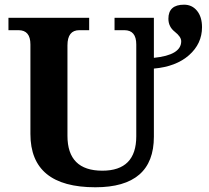

<svg xmlns="http://www.w3.org/2000/svg" viewBox="-20 -790 893 820"><path d="M637.2 -713.9V-543Q753.9 -554.7 753.9 -613.8Q753.9 -632.8 726.6 -654.3Q699.2 -675.8 699.2 -710Q699.2 -770 766.1 -770Q800.3 -770 821.5 -743.9Q842.8 -717.8 842.8 -673.8Q842.8 -603.5 787.4 -554.4Q731.9 -505.4 637.2 -497.1V-206.1Q637.2 9.8 387.2 9.8Q109.9 9.8 109.9 -217.8V-600.1Q109.9 -661.1 59.1 -661.1H16.1V-713.9H360.8V-661.1H318.8Q268.1 -661.1 268.1 -596.2V-210Q268.1 -61 417 -61Q562 -61 562 -208V-600.1Q562 -661.1 511.2 -661.1H469.2V-713.9Z"/></svg>

Font: Droid Serif
Style: Bold
Weight: 700
Designer: Monotype Design team
Foundry: Monotype Imaging Inc.
Version: Version 1.03